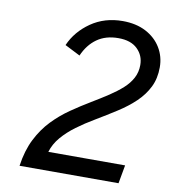

<svg xmlns="http://www.w3.org/2000/svg" viewBox="-80 -782 763 852"><g transform="rotate(10 301.0 -356.0)"><path d="M65 0Q75 -70 101 -121.5Q127 -173 163.5 -211Q200 -249 242.8 -278.5Q285.5 -308 329 -334Q369 -358 402.8 -380.2Q436.5 -402.5 461.8 -425.2Q487 -448 501 -474.5Q515 -501 515 -533Q515 -576 485.2 -605Q455.5 -634 399 -634Q342 -634 303 -606.2Q264 -578.5 242 -528L173 -563Q201 -627 262.2 -669.5Q323.5 -712 405 -712Q465.5 -712 509.8 -688.8Q554 -665.5 578 -626Q602 -586.5 602 -538Q602 -488 582.8 -449Q563.5 -410 530 -378Q496.5 -346 452.5 -317.8Q408.5 -289.5 359 -260Q316.5 -235 280 -208Q243.5 -181 217.2 -150.2Q191 -119.5 180 -83H526L511 0Z"/></g></svg>

Font: Overpass
Style: Italic
Weight: 400
Italic angle: -10°
Designer: Delve Withrington, Dave Bailey, Thomas Jockin
Foundry: Delve Fonts LLC
Version: Version 4.000